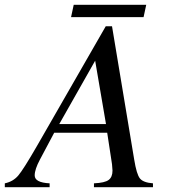

<svg xmlns="http://www.w3.org/2000/svg" viewBox="-71 -777 702 797"><path d="M536 -757 525 -706H224L235 -757ZM564 0H319V-16Q364 -18 380 -30Q396 -42 396 -69Q396 -77 394 -95L374 -226H154L95 -115Q73 -74 73 -49Q73 -19 135 -16V0H-51V-16Q-17 -23 4.5 -48Q26 -73 83 -172L368 -668H394L486 -115Q496 -53 510 -36Q524 -19 564 -16ZM369 -262 324 -525 175 -262Z"/></svg>

Font: STIX MathJax Latin
Style: Italic
Weight: 400
Italic angle: -16.33°
Designer: MicroPress Inc., with final additions and corrections provided by Coen Hoffman, Elsevier (retired)
Version: Version 1.1.1